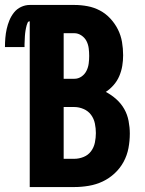

<svg xmlns="http://www.w3.org/2000/svg" viewBox="-64 -755 584 775"><path d="M56 0V-669Q50 -669 47.5 -663.5Q45 -658 43.5 -652.5Q42 -647 41 -642Q40 -637 39 -631.5Q38 -626 37.5 -620.5Q37 -615 36.5 -609.5Q36 -604 36 -598.5Q36 -593 35.5 -587.5Q35 -582 35 -576.5Q35 -571 35 -565H-44Q-44 -583 -42.5 -601.5Q-41 -620 -37 -638Q-33 -656 -26 -673Q-19 -690 -7.5 -704.5Q4 -719 21 -727Q38 -735 56 -735H236Q263 -735 289.5 -730Q316 -725 339.5 -712.5Q363 -700 381.5 -680Q400 -660 412 -636Q424 -612 428.5 -585.5Q433 -559 433 -532Q433 -510 429.5 -489Q426 -468 417.5 -448Q409 -428 394.5 -411.5Q380 -395 363 -384Q386 -372 405.5 -354.5Q425 -337 437.5 -315Q450 -293 455 -267Q460 -241 460 -216Q460 -186 454.5 -157Q449 -128 435 -102Q421 -76 399 -55.5Q377 -35 350.5 -22.5Q324 -10 294.5 -5Q265 0 236 0ZM193 -437H236Q252 -437 265 -446Q278 -455 285 -469Q292 -483 294 -498.5Q296 -514 296 -529Q296 -545 294 -560.5Q292 -576 285 -589.5Q278 -603 264.5 -612Q251 -621 236 -621H193ZM193 -114H236Q255 -114 273.5 -121.5Q292 -129 303.5 -144.5Q315 -160 319 -179.5Q323 -199 323 -218Q323 -237 319 -256.5Q315 -276 303.5 -291.5Q292 -307 273.5 -315Q255 -323 236 -323H193Z"/></svg>

Font: Iosevka SS04 Heavy
Style: Regular
Weight: 900
Monospace: yes
Designer: Belleve Invis
Foundry: Belleve Invis
Version: Version 19.0.0; ttfautohint (v1.8.4)